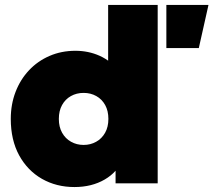

<svg xmlns="http://www.w3.org/2000/svg" viewBox="-20 -740 862 775"><path d="M280.5 15Q207.5 15 149.2 -18.2Q91 -51.5 57.2 -113.2Q23.5 -175 23.5 -260Q23.5 -319 42.8 -369Q62 -419 97 -456.2Q132 -493.5 179.8 -514.2Q227.5 -535 284.5 -535Q337 -535 382.2 -514.8Q427.5 -494.5 463.5 -450L416.5 -404V-720H616.5V0H446.5V-141L473.5 -96Q455 -46 402.8 -15.5Q350.5 15 280.5 15ZM317.5 -155Q345.5 -155 368.2 -167.8Q391 -180.5 404.2 -204Q417.5 -227.5 417.5 -260Q417.5 -292.5 404.5 -316Q391.5 -339.5 368.8 -352.2Q346 -365 317.5 -365Q289 -365 266.2 -352.2Q243.5 -339.5 230.5 -316Q217.5 -292.5 217.5 -260Q217.5 -227.5 230.8 -204Q244 -180.5 266.8 -167.8Q289.5 -155 317.5 -155ZM651.5 -546V-720H821.5L782.5 -546Z"/></svg>

Font: Geologica Roman Black
Style: Regular
Weight: 900
Designer: Sindre Bremnes, Frode Helland
Foundry: Monokrom Skriftforlag AS
Version: Version 1.010;gftools[0.9.28]